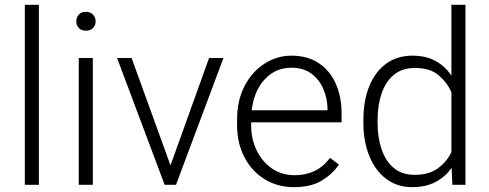

<svg xmlns="http://www.w3.org/2000/svg" viewBox="-20 -770 2037 800"><path d="M142.1 -750V0H83.5V-750Z M297.9 -681.2Q297.9 -697.8 308.3 -709.2Q318.8 -720.7 337.9 -720.7Q356.4 -720.7 367.4 -709.2Q378.4 -697.8 378.4 -681.2Q378.4 -664.6 367.4 -653.3Q356.4 -642.1 337.9 -642.1Q318.8 -642.1 308.3 -653.3Q297.9 -664.6 297.9 -681.2ZM366.7 -528.3V0H308.1V-528.3Z M528.3 -528.3 690.4 -81.1 851.1 -528.3H911.1L713.4 0H666L467.8 -528.3Z M1205.1 9.8Q1136.2 9.8 1082.5 -23.4Q1028.8 -56.6 998.3 -115.2Q967.8 -173.8 967.8 -249.5V-270.5Q967.8 -352.1 999.3 -412.1Q1030.8 -472.2 1082.5 -505.1Q1134.3 -538.1 1194.3 -538.1Q1261.7 -538.1 1308.3 -506.8Q1355 -475.6 1379.2 -421.1Q1403.3 -366.7 1403.3 -295.9V-260.3H1026.4V-249.5Q1026.4 -191.4 1049.3 -143.8Q1072.3 -96.2 1113 -68.1Q1153.8 -40 1207.5 -40Q1253.9 -40 1290.3 -57.4Q1326.7 -74.7 1355.5 -112.3L1392.1 -84Q1366.2 -45.4 1321 -17.8Q1275.9 9.8 1205.1 9.8ZM1194.3 -487.8Q1127.4 -487.8 1082.8 -439.2Q1038.1 -390.6 1028.8 -310.5H1344.7V-316.9Q1343.8 -361.3 1326.9 -400.1Q1310.1 -439 1277.1 -463.4Q1244.1 -487.8 1194.3 -487.8Z M1494.1 -258.8V-269Q1494.1 -351.1 1519 -411.6Q1543.9 -472.2 1589.6 -505.1Q1635.3 -538.1 1698.2 -538.1Q1754.4 -538.1 1794.7 -516.1Q1835 -494.1 1860.8 -454.6V-750H1919.4V0H1864.7L1861.8 -70.8Q1835.9 -33.2 1794.9 -11.7Q1753.9 9.8 1697.3 9.8Q1635.3 9.8 1589.6 -24.4Q1543.9 -58.6 1519 -119.4Q1494.1 -180.2 1494.1 -258.8ZM1553.2 -269V-258.8Q1553.2 -197.8 1569.8 -148.4Q1586.4 -99.1 1620.6 -70.3Q1654.8 -41.5 1708 -41.5Q1767.1 -41.5 1804.2 -68.4Q1841.3 -95.2 1860.8 -136.2V-385.7Q1843.8 -425.3 1808.1 -456.1Q1772.5 -486.8 1709 -486.8Q1655.3 -486.8 1620.8 -458Q1586.4 -429.2 1569.8 -379.9Q1553.2 -330.6 1553.2 -269Z"/></svg>

Font: Vazirmatn RD UI FD ExtraLight
Style: Regular
Weight: 200
Designer: Saber Rastikerdar
Foundry: Saber Rastikerdar
Version: Version 33.003